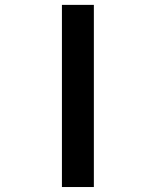

<svg xmlns="http://www.w3.org/2000/svg" viewBox="-20 -752 626 772"><path d="M357.4 0H229V-732.4H357.4Z"/></svg>

Font: Cascadia Code PL
Style: Bold
Weight: 700
Monospace: yes
Designer: Aaron Bell
Foundry: Saja Typeworks
Version: Version 2404.023; ttfautohint (v1.8.4)